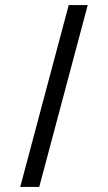

<svg xmlns="http://www.w3.org/2000/svg" viewBox="-20 -740 428 760"><path d="M252 -720 60 0H135.3L327.3 -720Z"/></svg>

Font: Manrope
Style: Regular
Weight: 400
Designer: Mikhail Sharanda
Foundry: Mikhail Sharanda
Version: Version 4.503